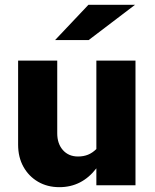

<svg xmlns="http://www.w3.org/2000/svg" viewBox="-20 -767 640 795"><path d="M226 8Q176 8 137.5 -14.5Q99 -37 77 -76.5Q55 -116 55 -168V-516H217V-215Q217 -172 240.5 -145.5Q264 -119 303 -119Q326 -119 344.5 -126.5Q363 -134 379 -150V-516H541V0H379V-70Q319 8 226 8ZM208 -601 346 -747H539L347 -601Z"/></svg>

Font: Red Hat Mono
Style: Regular
Weight: 300
Monospace: yes
Designer: Pentagram, MCKL
Foundry: Pentagram, MCKL
Version: Version 1.023